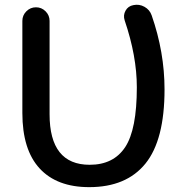

<svg xmlns="http://www.w3.org/2000/svg" viewBox="-20 -760 749 790"><path d="M347 10Q214 10 143 -67Q72 -144 72 -295V-674Q72 -697 88.5 -713.5Q105 -730 128 -730Q151 -730 167.5 -713.5Q184 -697 184 -674V-290Q184 -82 349 -82Q447 -82 495 -154.5Q543 -227 543 -401Q543 -529 493 -676Q486 -697 496.5 -716Q507 -735 529 -739Q553 -744 574.5 -732Q596 -720 604 -697Q657 -545 657 -392Q657 -184 578.5 -87Q500 10 347 10Z"/></svg>

Font: Rounded Mplus 1c Medium
Style: Regular
Weight: 500
Version: Version 1.059.20150529